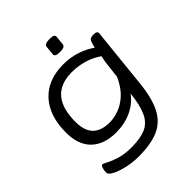

<svg xmlns="http://www.w3.org/2000/svg" viewBox="-248 -841 1196 1196"><g transform="rotate(-45 350.0 -243.5)"><path d="M272 212Q218 212 168.5 200.5Q119 189 88 172.5Q57 156 57 141Q57 119 62.5 102.5Q68 86 76 86Q84 86 108.5 99.5Q133 113 176 126.5Q219 140 279 140Q359 140 406.5 119Q454 98 478.5 45Q503 -8 513 -102Q476 -50 414.5 -21.5Q353 7 278 7Q173 7 114.5 -49.5Q56 -106 56 -214Q56 -361 132 -444Q208 -527 346 -527Q407 -527 462.5 -508.5Q518 -490 557 -461Q559 -472 562 -482.5Q565 -493 569 -503Q574 -517 584 -521Q594 -525 605 -525H610Q628 -525 634.5 -519.5Q641 -514 640 -503L599 -108Q587 12 551.5 82Q516 152 448.5 182Q381 212 272 212ZM294 -66Q332 -66 374.5 -81Q417 -96 457 -132.5Q497 -169 527 -235L540 -347Q542 -361 544.5 -371.5Q547 -382 549 -394Q510 -423 457 -439Q404 -455 348 -455Q145 -455 145 -220Q145 -141 182.5 -103.5Q220 -66 294 -66ZM385 -595Q361 -595 351.5 -601Q342 -607 343 -617L349 -677Q351 -699 396 -699Q420 -699 429 -693.5Q438 -688 437 -677L431 -617Q429 -595 385 -595Z"/></g></svg>

Font: Asap Expanded Expanded Regular
Style: Italic
Weight: 400
Width: 7
Italic angle: -6°
Designer: Pablo Cosgaya
Foundry: Omnibus-Type
Version: Version 3.001; ttfautohint (v1.8.4.7-5d5b)